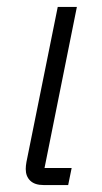

<svg xmlns="http://www.w3.org/2000/svg" viewBox="-20 -532 293 552"><path d="M176 0H105Q80 0 67 -12.5Q54 -25 54 -46Q54 -51 54.5 -55.5Q55 -60 56 -66L146 -512H201L108 -49H186Z"/></svg>

Font: IBM Plex Sans Light
Style: Italic
Weight: 300
Italic angle: -11.31°
Designer: Mike Abbink, Paul van der Laan, Pieter van Rosmalen
Foundry: Bold Monday
Version: Version 3.201